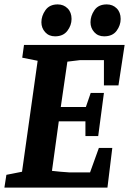

<svg xmlns="http://www.w3.org/2000/svg" viewBox="-33 -852 586 872"><path d="M217 -687Q189 -687 172 -706Q155 -725 155 -751Q155 -780 173.5 -806Q192 -832 229 -832Q256 -832 274 -814Q292 -796 292 -766Q292 -737 273 -712Q254 -687 217 -687ZM440 -687Q412 -687 395 -706Q378 -725 378 -751Q378 -780 396 -806Q414 -832 452 -832Q479 -832 497 -814Q515 -796 515 -766Q515 -737 496.5 -712Q478 -687 440 -687ZM-4 -58 67 -72 138 -576 68 -590 76 -648H533L505 -464H439V-579H331L273 -572L243 -366H357L379 -430H439L413 -234H355V-301H234L203 -76Q222 -74 242 -72Q262 -70 282 -69H376L416 -180H477L455 0H-13Z"/></svg>

Font: Faustina VF Beta
Style: Italic
Weight: 400
Italic angle: -8°
Designer: Alfonso Garcia
Foundry: Omnibus-Type
Version: Version 1.006